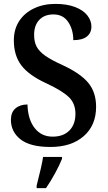

<svg xmlns="http://www.w3.org/2000/svg" viewBox="-20 -744 553 985"><path d="M36 -129Q36 -168 59.5 -188Q83 -208 121 -208Q123 -132 157.5 -87.5Q192 -43 250 -43Q305 -43 336 -74.5Q367 -106 367 -160Q367 -213 333.5 -245.5Q300 -278 219 -316Q129 -357 90 -408Q51 -459 51 -537Q51 -594 78.5 -636Q106 -678 154.5 -701Q203 -724 264 -724Q323 -724 365 -708Q407 -692 428 -665Q449 -638 449 -608Q449 -575 425.5 -556.5Q402 -538 356 -538Q356 -592 330 -631Q304 -670 254 -670Q208 -670 181.5 -642Q155 -614 155 -565Q155 -530 167.5 -505.5Q180 -481 211.5 -458.5Q243 -436 301 -410Q392 -368 432.5 -319.5Q473 -271 473 -196Q473 -101 409.5 -45.5Q346 10 239 10Q135 10 85.5 -29Q36 -68 36 -129ZM168 208Q195 104 201 61H298V71Q286 102 262.5 145Q239 188 216 221H168Z"/></svg>

Font: Noto Serif NarrowSemiBold
Style: Regular
Weight: 600
Width: 4
Designer: Monotype Design Team
Foundry: Monotype Imaging Inc.
Version: Version 1.001